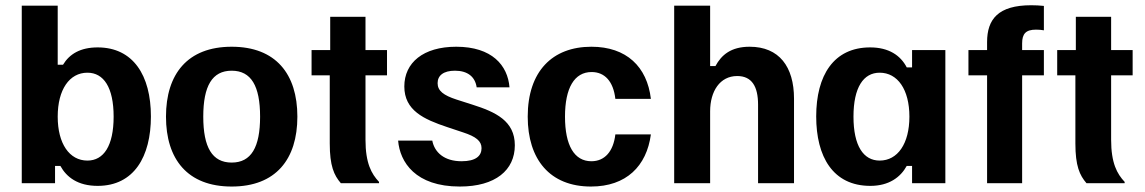

<svg xmlns="http://www.w3.org/2000/svg" viewBox="-20 -688 4298 721"><path d="M346.7 10C483.3 10 546.7 -100 546.7 -250.8C546.7 -405 480 -510 346.7 -510C281.7 -510 240.8 -485 216.7 -445H196.7V-666.7H61.7V0H186.7V-65H206.7C230 -22.5 272.5 10 346.7 10ZM308.3 -85C240.8 -85 196.7 -148.3 196.7 -250C196.7 -351.7 240.8 -415 308.3 -415C369.2 -415 406.7 -360 406.7 -250C406.7 -140 369.2 -85 308.3 -85Z M850 12.5C1015.8 12.5 1096.7 -90 1096.7 -250C1096.7 -410 1015.8 -512.5 850 -512.5C684.2 -512.5 603.3 -410 603.3 -250C603.3 -90 684.2 12.5 850 12.5ZM850 -77.5C776.7 -77.5 743.3 -135 743.3 -250C743.3 -365 776.7 -422.5 850 -422.5C923.3 -422.5 956.7 -365 956.7 -250C956.7 -135 923.3 -77.5 850 -77.5Z M1260 0H1403.3V-5C1375 -35 1352.5 -75 1352.5 -163.3V-405H1433.3V-500H1352.5V-625H1220V-500H1150V-405H1218.3V-149.2C1218.3 -65 1234.2 -30 1260 0Z M1706.7 12.5C1840.8 12.5 1913.3 -49.2 1913.3 -142.5C1913.3 -234.2 1840.8 -267.5 1754.2 -295L1694.2 -314.2C1645.8 -330 1623.3 -346.7 1623.3 -375.8C1623.3 -404.2 1645 -422.5 1688.3 -422.5C1735.8 -422.5 1764.2 -400 1770 -360H1893.3C1886.7 -442.5 1827.5 -512.5 1693.3 -512.5C1569.2 -512.5 1498.3 -452.5 1498.3 -363.3C1498.3 -273.3 1571.7 -240 1659.2 -210.8L1719.2 -190.8C1767.5 -175 1788.3 -158.3 1788.3 -131.7C1788.3 -102.5 1766.7 -82.5 1713.3 -82.5C1648.3 -82.5 1611.7 -115.8 1603.3 -160H1475C1481.7 -79.2 1540 12.5 1706.7 12.5Z M2199.2 12.5C2331.7 12.5 2408.3 -64.2 2424.2 -183.3H2290.8C2283.3 -119.2 2250.8 -82.5 2200.8 -82.5C2136.7 -82.5 2101.7 -141.7 2101.7 -250C2101.7 -357.5 2136.7 -417.5 2201.7 -417.5C2250.8 -417.5 2283.3 -382.5 2290.8 -316.7H2424.2C2410 -437.5 2332.5 -512.5 2200.8 -512.5C2054.2 -512.5 1961.7 -420 1961.7 -250C1961.7 -89.2 2045 12.5 2199.2 12.5Z M2511.7 0H2646.7V-270C2646.7 -345 2683.3 -402.5 2748.3 -402.5C2803.3 -402.5 2826.7 -363.3 2826.7 -295V0H2961.7V-317.5C2961.7 -437.5 2905.8 -512.5 2795 -512.5C2725 -512.5 2689.2 -481.7 2666.7 -440H2646.7V-666.7H2511.7Z M3248.3 10C3318.3 10 3361.7 -22.5 3385 -65H3405V0H3530V-500H3405V-435H3385C3361.7 -480 3317.5 -510 3247.5 -510C3110.8 -510 3045 -405 3045 -250.8C3045 -100 3107.5 10 3248.3 10ZM3283.3 -85C3222.5 -85 3185 -140 3185 -250C3185 -360 3222.5 -415 3283.3 -415C3350.8 -415 3395 -351.7 3395 -250C3395 -148.3 3350.8 -85 3283.3 -85Z M3686.7 0H3818.3V-405H3900V-500H3818.3V-525C3818.3 -561.7 3832.5 -576.7 3870.8 -576.7C3880 -576.7 3891.7 -575.8 3900 -574.2V-665.8C3884.2 -667.5 3868.3 -668.3 3852.5 -668.3C3728.3 -668.3 3686.7 -615.8 3686.7 -530V-500H3616.7V-405H3686.7Z M4060 0H4203.3V-5C4175 -35 4152.5 -75 4152.5 -163.3V-405H4233.3V-500H4152.5V-625H4020V-500H3950V-405H4018.3V-149.2C4018.3 -65 4034.2 -30 4060 0Z"/></svg>

Font: Familjen Grotesk GF
Style: Bold
Weight: 700
Designer: Anders Wikstroem, Jonas Baeckman, Matilda Gysing, Kristian Moeller
Foundry: Familjen STHLM AB
Version: Version 2.000; Beta; Release 4; Build 6